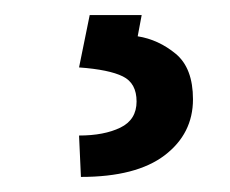

<svg xmlns="http://www.w3.org/2000/svg" viewBox="-20 -23 307 256"><path d="M99.6 -2.9H168.9L163.6 25.4Q191.4 29.8 214.4 48.8Q237.3 67.9 237.3 109.4Q237.3 155.3 199.5 184.1Q161.6 212.9 87.9 212.9L85.4 157.7Q118.7 157.7 140.4 147.2Q162.1 136.7 162.1 112.3Q162.1 87.9 143.8 78.9Q125.5 69.8 85.4 66.9Z"/></svg>

Font: Sahel VF Regular
Style: Regular
Weight: 400
Foundry: Saber Rastikerdar (saber.rastikerdar@gmail.com)
Version: Version 3.4.0